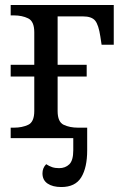

<svg xmlns="http://www.w3.org/2000/svg" viewBox="-20 -556 498 773"><path d="M23 0V-42H36Q69 -42 93.5 -53.5Q118 -65 118 -109V-248H23V-295H118V-426Q118 -470 93.5 -482Q69 -494 36 -494H23V-536H438V-376H389L384 -409Q377 -456 363 -473Q349 -490 314 -490H212V-295H329V-248H212V-109Q212 -65 236.5 -53.5Q261 -42 294 -42H331V49Q331 119 307 158Q283 197 227 197Q192 197 171.5 183Q151 169 151 142Q151 120 166 105Q178 113 190 117Q202 121 218 121Q243 121 259 105.5Q275 90 275 49V0Z"/></svg>

Font: NotoSerif-Regular
Style: Regular
Weight: 400
Designer: Monotype Design Team
Foundry: Monotype Imaging Inc.
Version: Version 2.007; ttfautohint (v1.8) -l 8 -r 50 -G 200 -x 14 -D